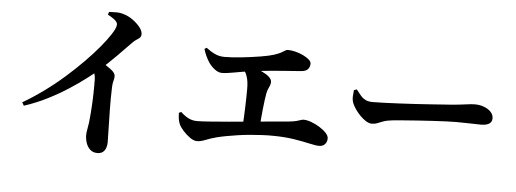

<svg xmlns="http://www.w3.org/2000/svg" viewBox="-53 -941 3066 1141"><g transform="rotate(5 1480.0 -370.5)"><path d="M549.6 -774.4 555 -791.2Q575.8 -792.4 598.8 -792.5Q621.8 -792.5 644.3 -785.1Q672 -776.9 698.2 -758Q724.4 -739.2 741.6 -717.3Q758.8 -695.3 758.8 -677Q758.8 -662.7 751.6 -655.4Q744.4 -648.2 732.7 -641.3Q721.1 -634.4 707.1 -619.9Q674.4 -586.2 626.2 -537.1Q578.1 -487.9 518.4 -436.1Q497 -417.1 456.1 -386.2Q415.3 -355.2 360 -319.1Q304.7 -283 238.1 -249.2Q171.6 -215.4 98.9 -191.7L87.8 -211.1Q151.3 -248.1 213.3 -293.4Q275.4 -338.6 331.9 -388.5Q388.5 -438.4 437 -487.7Q485.5 -537 522.5 -581.4Q559.4 -625.8 581.9 -660.4Q608.2 -700.3 608.2 -720.8Q608.2 -734.7 590.3 -748.8Q572.5 -763 549.6 -774.4ZM477.2 -459 526.5 -500.2Q563.8 -474.5 592.5 -453.9Q621.2 -433.4 621.2 -413.6Q621.2 -400.5 616.9 -385.6Q612.5 -370.8 611.5 -349.4Q609.2 -282.4 610.2 -216Q611.1 -149.5 612.7 -97.6Q614.3 -45.7 614.3 -19.5Q614.3 12.3 600.3 31.4Q586.4 50.4 558.6 50.4Q532.7 50.4 516 35.7Q499.4 21 491.2 -2.5Q483.1 -26.1 483.1 -50.8Q483.1 -65.5 486.8 -83.4Q490.6 -101.4 493.6 -125.6Q497.1 -155 499.3 -185.5Q501.5 -216 503 -245.1Q504.5 -274.2 505 -300.2Q505.5 -326.2 505.5 -347.3Q505.5 -368.3 505.3 -381.3Q505 -405.6 498 -422.5Q491.1 -439.3 477.2 -459Z M1724.6 -540.6Q1708.1 -539 1680.9 -537.1Q1653.7 -535.1 1617.7 -532.6Q1581.7 -530 1537.1 -525.8Q1492.4 -521.7 1441.6 -515.1Q1370.7 -505.9 1326 -497.1Q1281.3 -488.4 1253.5 -488.4Q1233.2 -488.4 1211.3 -505Q1189.5 -521.6 1174.7 -543.3Q1162.5 -562.3 1153.4 -582.3Q1144.3 -602.3 1138.9 -621.6L1151.4 -629.5Q1176.6 -609.7 1203.4 -597.1Q1230.3 -584.5 1261 -584.5Q1302.3 -584.5 1360.9 -590.6Q1419.6 -596.8 1477.5 -606.3Q1526.3 -614.3 1554.2 -623.4Q1582 -632.5 1596.1 -640.5Q1610.2 -648.4 1617.6 -653.5Q1624.9 -658.6 1633.7 -658.6Q1654.9 -658.6 1679.1 -652.5Q1703.3 -646.3 1725 -636Q1746.7 -625.6 1760.6 -613.4Q1774.6 -601.2 1774.6 -589.1Q1774.6 -570.6 1763.3 -556.7Q1752.1 -542.8 1724.6 -540.6ZM1381 -550.3Q1407.7 -545.8 1437.3 -537.1Q1466.9 -528.4 1492.6 -516.5Q1518.2 -504.6 1534.1 -490.1Q1550 -475.7 1550 -460.1Q1550 -445.2 1541.2 -428.2Q1532.4 -411.2 1528.2 -389.9Q1524.8 -371.2 1521.7 -347.5Q1518.6 -323.8 1515.8 -297.2Q1513.1 -270.7 1510.5 -242.3Q1507.9 -213.9 1506.2 -185.4L1404.7 -181.8Q1406.7 -206.8 1408 -236.4Q1409.3 -266.1 1410.4 -296.8Q1411.5 -327.5 1412 -356.5Q1412.5 -385.5 1412.5 -408.8Q1412.5 -454.6 1401.8 -483.5Q1391.2 -512.5 1371.1 -536.2ZM1020.6 -230.2 1034.3 -236.1Q1055.6 -215.6 1079.3 -203.1Q1102.9 -190.5 1132.3 -190.5Q1157.9 -190.5 1207.5 -194.2Q1257.2 -197.8 1320.2 -203.2Q1383.3 -208.6 1449.3 -214.9Q1515.3 -221.2 1575.2 -226.5Q1635.1 -231.9 1676.6 -235.4Q1705.1 -238.5 1721 -242.7Q1736.8 -246.9 1746 -250.4Q1755.2 -253.8 1763.1 -253.8Q1783 -253.8 1808.6 -244.4Q1834.3 -234.9 1858.6 -220Q1882.9 -205 1898.8 -188Q1914.7 -170.9 1914.7 -155.2Q1914.7 -134.3 1902.1 -120.6Q1889.5 -106.9 1867.6 -106.9Q1848.1 -106.9 1809.6 -115.7Q1771 -124.6 1715.9 -133.4Q1660.8 -142.2 1591.5 -142.7Q1561.4 -143.3 1526.2 -141.5Q1490.9 -139.8 1454.2 -136.5Q1417.5 -133.3 1381.7 -128Q1345.8 -122.7 1313.5 -116.7Q1281.1 -110.6 1255.4 -104.1Q1219.5 -94.5 1191.7 -83.1Q1163.9 -71.7 1142.5 -71.7Q1123 -71.7 1099.9 -87.9Q1076.8 -104.1 1057.9 -125.6Q1038.9 -147.2 1032.2 -162.7Q1026.4 -176.1 1023.8 -191.3Q1021.2 -206.4 1020.6 -230.2Z M2062 -460.6Q2076.8 -440.9 2089.6 -425.9Q2102.4 -410.9 2119.3 -402.5Q2136.2 -394.1 2162.2 -394.1Q2189 -394.1 2229.7 -395.6Q2270.3 -397.1 2317.9 -399.4Q2365.5 -401.6 2414.2 -404.6Q2462.9 -407.6 2506.8 -410.6Q2550.6 -413.6 2583.5 -416.1Q2616.5 -418.6 2631.6 -419.4Q2681.6 -423.8 2715.7 -428.7Q2749.9 -433.5 2768.2 -433.5Q2798.5 -433.5 2823.9 -423.8Q2849.3 -414.1 2864.8 -397.6Q2880.3 -381.1 2880.3 -359.1Q2880.3 -337.5 2863 -326.9Q2845.7 -316.4 2813.9 -316.4Q2784.6 -316.4 2753.1 -317.8Q2721.7 -319.2 2668.5 -319.2Q2645.7 -319.2 2608.3 -317.7Q2570.9 -316.2 2525.7 -313.5Q2480.6 -310.9 2436 -307.8Q2391.5 -304.6 2353.3 -301.6Q2315.1 -298.6 2292.4 -296.4Q2256.4 -292.6 2236.1 -285.3Q2215.7 -278.1 2201 -271.8Q2186.2 -265.5 2167.4 -265.5Q2147.6 -265.5 2123.3 -283.7Q2098.9 -301.9 2078.1 -328.2Q2057.3 -354.6 2047.6 -378.8Q2041.2 -396.2 2041.9 -416.6Q2042.7 -436.9 2045.1 -455Z"/></g></svg>

Font: Noto Serif HK
Style: Regular
Weight: 200
Designer: Ryoko NISHIZUKA 西塚涼子 (kana & ideographs); Frank Grießhammer (Latin, Greek & Cyrillic); Wenlong ZHANG 张文龙 (bopomofo); San
Foundry: Adobe
Version: Version 2.001;hotconv 1.1.0;makeotfexe 2.6.0